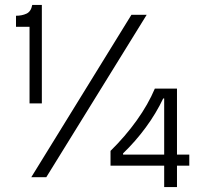

<svg xmlns="http://www.w3.org/2000/svg" viewBox="-20 -720 850 780"><path d="M100 -300V-611H45V-656Q69 -656 87.5 -664.5Q106 -673 111 -700H150V-300ZM107 0 514 -660H576L168 0ZM429 -47V-107Q489 -166 535.5 -231Q582 -296 609 -360H699V-92H749V-47H699V40H647V-47ZM480 -92H647V-320H643Q614 -259 572 -202Q530 -145 480 -97Z"/></svg>

Font: Bricolage Grotesque 10pt ExtraLight
Style: Regular
Weight: 200
Designer: Mathieu Triay
Foundry: Atelier Triay
Version: Version 1.000; ttfautohint (v1.8.4.7-5d5b);gftools[0.9.32]